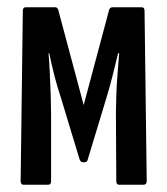

<svg xmlns="http://www.w3.org/2000/svg" viewBox="-20 -510 462 530"><path d="M46 0Q37 0 37 -10L43 -480Q43 -490 51 -490H132Q139 -490 141 -482L211 -220L281 -482Q283 -490 291 -490H371Q379 -490 379 -480L385 -10Q385 0 376 0H309Q301 0 301 -10L300 -197Q300 -216 301 -245.5Q302 -275 304.5 -307Q307 -339 309 -363H306Q298 -329 290 -298Q282 -267 275 -244L222 -69Q221 -65 218.5 -63.5Q216 -62 211 -62Q206 -62 204 -63.5Q202 -65 200 -69L147 -244Q139 -267 131 -298Q123 -329 116 -363H114Q116 -339 117.5 -307.5Q119 -276 120 -246Q121 -216 121 -197V-10Q121 0 113 0Z"/></svg>

Font: Sofia Sans Extra Condensed SemiBold
Style: Regular
Weight: 600
Designer: Botio Nikoltchev, Ani Petrova
Foundry: lettersoup
Version: Version 4.101